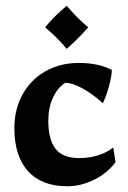

<svg xmlns="http://www.w3.org/2000/svg" viewBox="-20 -637 445 668"><path d="M30 -191Q30 -257 58.5 -308.5Q87 -360 138 -389Q189 -418 254 -418Q322 -418 369 -394Q369 -373 359.5 -338.5Q350 -304 338 -278Q301 -311 266 -330Q231 -349 207 -349Q180 -332 164 -296.5Q148 -261 148 -217Q148 -151 173.5 -119Q199 -87 255 -87Q290 -87 321 -96.5Q352 -106 374 -124L382 -73Q354 -35 308 -12Q262 11 214 11Q125 11 77.5 -41.5Q30 -94 30 -191ZM137 -542Q171 -583 212 -617Q250 -572 287 -542Q252 -502 212 -467Q182 -504 137 -542Z"/></svg>

Font: Mirza SemiBold
Style: Regular
Weight: 600
Designer: Arabic design by Kourosh Beigpour, Latin design by Eduardo Tunni, engineering by Lasse Fister
Version: Version 1.0010g